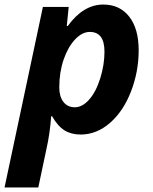

<svg xmlns="http://www.w3.org/2000/svg" viewBox="-53 -576 668 836"><path d="M397 -556.2Q468.3 -556.2 509.5 -503.7Q550.8 -451.2 550.8 -356.9Q550.8 -263.7 517.3 -177.5Q483.9 -91.3 425.8 -40.8Q367.7 9.8 297.9 9.8Q257.3 9.8 228 -8.3Q198.7 -26.4 173.8 -69.8H169.9Q164.1 7.8 148.9 74.2L113.8 240.2H-33.2L133.8 -545.9H246.1L237.8 -462.9H242.2Q309.6 -556.2 397 -556.2ZM337.9 -437Q304.7 -437 273.7 -404.1Q242.7 -371.1 223.9 -316.2Q205.1 -261.2 205.1 -194.8Q205.1 -155.8 223.1 -132.3Q241.2 -108.9 272.9 -108.9Q305.7 -108.9 335.4 -142.6Q365.2 -176.3 383.5 -235.1Q401.9 -293.9 401.9 -351.1Q401.9 -437 337.9 -437Z"/></svg>

Font: CAA NEO Sans
Style: Bold Italic
Weight: 700
Italic angle: -12°
Version: Version 1.10